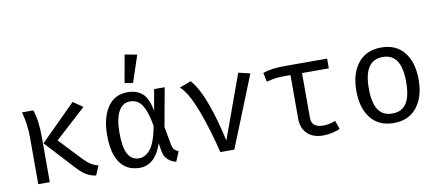

<svg xmlns="http://www.w3.org/2000/svg" viewBox="-72 -1085 3143 1376"><g transform="rotate(-10 1500.0 -397.5)"><path d="M527 -489 303 -285 450 -129Q483 -95 506.5 -80Q530 -65 561 -58L531 11Q491 5 461 -13.5Q431 -32 398 -67L200 -282L457 -538ZM196 -325V0H112V-340Q112 -433 87 -527H169Q196 -451 196 -325Z M1021 -373 1048 -527H1125L1074 -246L1099 -110Q1103 -90 1112.5 -78.5Q1122 -67 1144 -58L1114 13Q1080 7 1054 -18Q1028 -43 1022 -83L1013 -139Q963 11 850 11Q758 11 708.5 -57Q659 -125 659 -259Q659 -385 709.5 -461.5Q760 -538 855 -538Q925 -538 965 -500.5Q1005 -463 1021 -373ZM749 -259Q749 -155 776 -106Q803 -57 857 -57Q902 -57 939 -101.5Q976 -146 999 -267Q985 -346 966 -390Q947 -434 921.5 -452Q896 -470 861 -470Q807 -470 778 -415.5Q749 -361 749 -259ZM972 -791 907 -596 847 -606 883 -808Z M1232 -506 1316 -537Q1371 -474 1415.5 -352Q1460 -230 1494 -74L1662 -538L1747 -518L1539 0H1437Q1397 -167 1343 -311Q1289 -455 1232 -506Z M2308 -16Q2289 -5 2253.5 3Q2218 11 2183 11Q2112 11 2070 -29Q2028 -69 2028 -140V-456H1983Q1945 -456 1919 -452.5Q1893 -449 1853 -439L1839 -505Q1873 -517 1910 -522Q1947 -527 1995 -527H2307V-456H2112V-130Q2112 -59 2198 -59Q2239 -59 2286 -77Z M2927 -264Q2927 -140 2867.5 -64.5Q2808 11 2700 11Q2591 11 2532 -62.5Q2473 -136 2473 -263Q2473 -388 2532.5 -463Q2592 -538 2701 -538Q2810 -538 2868.5 -464.5Q2927 -391 2927 -264ZM2564 -263Q2564 -159 2597.5 -108.5Q2631 -58 2700 -58Q2769 -58 2802.5 -108.5Q2836 -159 2836 -264Q2836 -368 2802.5 -418.5Q2769 -469 2701 -469Q2632 -469 2598 -418Q2564 -367 2564 -263Z"/></g></svg>

Font: Fira Mono
Style: Regular
Weight: 400
Designer: Carrois Corporate & Edenspiekermann AG
Foundry: Carrois Corporate GbR & Edenspiekermann AG
Version: Version 3.206